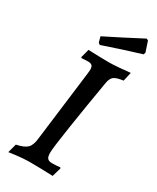

<svg xmlns="http://www.w3.org/2000/svg" viewBox="-215 -900 797 973"><g transform="rotate(30 183.5 -413.5)"><path d="M202 -93Q202 -69 210 -60Q218 -51 237 -51Q258 -51 284 -54L287 -49L272 3Q182 0 139 0Q91 0 17 11L31 -41Q76 -50 93.5 -67.5Q111 -85 115 -127L166 -535Q168 -553 168 -557Q168 -575 161 -582Q154 -589 137 -589L99 -587Q99 -588 98 -589.5Q97 -591 97 -592L110 -641L134 -640Q188 -638 232 -638Q273 -638 354 -647L342 -595Q303 -590 288.5 -579Q274 -568 269 -539Q244 -393 223 -257Q202 -121 202 -93ZM147 -691 137 -698 128 -731Q223 -778 337 -838L347 -833L367 -773L363 -761Q251 -727 147 -691Z"/></g></svg>

Font: Alegreya Medium
Style: Italic
Weight: 500
Italic angle: -7°
Designer: Juan Pablo del Peral
Foundry: Huerta Tipografica
Version: Version 2.008; ttfautohint (v1.8)